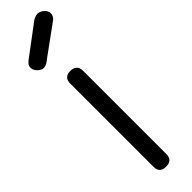

<svg xmlns="http://www.w3.org/2000/svg" viewBox="-291 -820 805 805"><g transform="rotate(-45 111.5 -417.5)"><path d="M72 -37C72 -12 85 0 110 0C135 0 148 -12 148 -37V-531C148 -556 134 -568 109 -568C85 -568 72 -556 72 -531ZM211 -771 218 -779C221 -785 223 -790 223 -796C223 -809 215 -822 200 -830C194 -833 188 -835 182 -835C172 -835 162 -831 153 -825L17 -723C14 -721 7 -713 5 -711C3 -706 1 -701 1 -696C1 -682 10 -668 26 -659C31 -656 35 -655 40 -655C53 -655 65 -664 75 -672Z"/></g></svg>

Font: Numismatica Pro
Style: Regular
Weight: 400
Designer: Chris Hopkins
Foundry: Edward C. D. Hopkins
Version: Version 2.19D